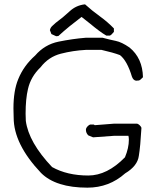

<svg xmlns="http://www.w3.org/2000/svg" viewBox="-20 -871 722 885"><path d="M239 -704 217 -714 210 -732Q212 -743 220.5 -751Q229 -759 237 -766Q270 -790 300.5 -818.5Q331 -847 372 -851Q404 -822 440 -796Q476 -770 505 -740V-724Q492 -708 486 -707H470Q442 -723 394 -763Q376 -778 356 -793L301 -750Q274 -728 249 -705ZM383 -6Q237 -6 169 -74Q43 -207 43 -329L42 -371Q42 -453 64 -506Q89 -568 142 -615Q186 -666 250 -679Q314 -692 375 -697H453Q486 -688 513.5 -682.5Q541 -677 577 -652Q637 -603 639 -515Q626 -501 620 -500Q614 -499 607 -499Q594 -501 588 -518Q566 -591 533 -617Q501 -629 448 -641H375Q317 -638 260.5 -623.5Q204 -609 167 -561Q122 -518 109 -461Q98 -415 98 -347L99 -314Q112 -215 220 -101Q290 -62 387 -62Q474 -62 556 -146Q574 -189 574 -227Q574 -236 572 -245H506L409 -238L387 -247Q376 -258 376 -273Q376 -281 385 -290Q391 -296 396 -297H412L417 -294L506 -301H612Q617 -300 623.5 -294Q630 -288 632 -282Q627 -195 620 -153Q614 -106 557 -72Q483 -6 383 -6Z"/></svg>

Font: Yozai
Style: Regular
Weight: 400
Designer: LXGW / Y.OzVox
Foundry: LXGW / Y.OzVox
Version: Version 0.861;October 22, 2024